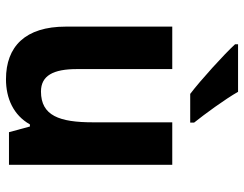

<svg xmlns="http://www.w3.org/2000/svg" viewBox="-107 -699 816 642"><g transform="rotate(90 301.0 -378.0)"><path d="M287 -766H128V-756C161 -720 249 -640 294 -606H390V-619C362 -654 312 -722 287 -766ZM531 -546H389V-281C389 -169 367 -107 286 -107C233 -107 211 -148 211 -227V-546H69V-190C69 -55 135 10 245 10C309 10 365 -15 396 -70H403L422 0H531Z"/></g></svg>

Font: Noto Sans Malayalam SemiCondensed
Style: Bold
Weight: 700
Width: 4
Designer: Jelle Bosma - Monotype Design Team
Foundry: Monotype Imaging Inc.
Version: Version 2.104